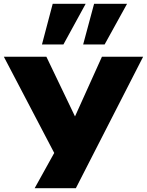

<svg xmlns="http://www.w3.org/2000/svg" viewBox="-26 -802 767 1002"><path d="M155 180 282 -49V44L-6 -506H216L368 -189H363L506 -506H721L370 180ZM408 -570 465 -782H637L520 -570ZM193 -570 249 -782H421L305 -570Z"/></svg>

Font: Nunito Sans 7pt Expanded Black
Style: Regular
Weight: 900
Width: 7
Designer: Vernon Adams
Foundry: Vernon Adams
Version: Version 3.101;gftools[0.9.27]